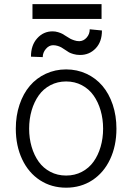

<svg xmlns="http://www.w3.org/2000/svg" viewBox="-20 -884 631 916"><path d="M55.4 -270.2Q55.4 -332 73.2 -384.8Q90.9 -437.5 122.3 -474.4Q153.8 -511.4 198.5 -532.1Q243.3 -552.9 295.5 -552.9Q347.7 -552.9 392.4 -532.1Q437.1 -511.4 468.6 -474.4Q500 -437.5 517.8 -384.8Q535.5 -332 535.5 -270.2Q535.5 -188.2 505.1 -123.9Q474.8 -59.7 420.1 -24.1Q365.4 11.4 295.5 11.4Q225.5 11.4 170.8 -24.1Q116.1 -59.7 85.8 -123.9Q55.4 -188.2 55.4 -270.2ZM220.2 -64.3Q253.9 -46.5 295.5 -46.5Q337 -46.5 370.7 -64.3Q404.5 -82 426.3 -112.6Q448.2 -143.1 460 -183.6Q471.9 -224.1 471.9 -270.2Q471.9 -316.4 460 -357.1Q448.2 -397.7 426.3 -428.6Q404.5 -459.5 370.6 -477.5Q336.6 -495.4 295.5 -495.4Q254.3 -495.4 220.3 -477.5Q186.4 -459.5 164.6 -428.6Q142.8 -397.7 130.9 -357.1Q119 -316.4 119 -270.2Q119 -224.1 130.9 -183.6Q142.8 -143.1 164.6 -112.6Q186.4 -82 220.2 -64.3ZM408 -744.3 466.3 -738.6Q466.6 -684.7 436.3 -653.1Q405.9 -621.4 361.2 -621.8Q344.8 -621.8 330.4 -626.1Q316.1 -630.3 309.3 -634.2Q302.6 -638.1 290.1 -646.7Q279.5 -653.8 273.3 -657.5Q267 -661.2 256 -664.8Q245 -668.3 233 -668.3Q213.4 -668 198.7 -650.4Q183.9 -632.8 183.9 -611.5L127.8 -613.6Q127.5 -668 157.5 -701.3Q187.5 -734.7 231.5 -734.4Q244.3 -734.4 257.1 -730.5Q269.9 -726.6 277.2 -722.7Q284.4 -718.8 296.9 -710.6Q309.7 -702.4 315.9 -699Q322.1 -695.7 334.2 -691.6Q346.2 -687.5 358 -687.5Q378.9 -687.9 393.6 -704.9Q408.4 -721.9 408 -744.3ZM464.5 -864.3V-793.7H134.9V-864.3Z"/></svg>

Font: Inter Light BETA
Style: Regular
Weight: 300
Designer: Rasmus Andersson
Foundry: rsms
Version: Version 3.011;git-f93a4a705